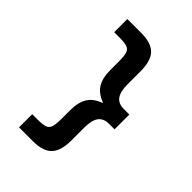

<svg xmlns="http://www.w3.org/2000/svg" viewBox="-252 -882 1103 1103"><g transform="rotate(45 300.0 -330.0)"><path d="M226 110H114V3H159Q199 3 219 -4Q239 -11 245.5 -32.5Q252 -54 252 -97V-166Q252 -232 276 -270.5Q300 -309 353 -328V-332Q300 -352 276 -390Q252 -428 252 -494V-563Q252 -606 245.5 -627.5Q239 -649 219 -656Q199 -663 159 -663H114V-770H226Q308 -770 344 -733Q380 -696 380 -610V-507Q380 -446 400.5 -418Q421 -390 466 -390H510V-270H466Q421 -270 400.5 -242Q380 -214 380 -153V-50Q380 35 344 72.5Q308 110 226 110Z"/></g></svg>

Font: M PLUS Code Latin Expanded
Style: Bold
Weight: 700
Width: 7
Designer: Coji Morishita
Foundry: UNDERFOREST DESIGN
Version: Version 1.002; ttfautohint (v1.8.3)